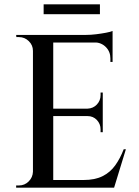

<svg xmlns="http://www.w3.org/2000/svg" viewBox="-20 -860 635 880"><path d="M224 -700V0H131V-700ZM492 -35 500 0H221V-35ZM451 -362V-328H221V-362ZM496 -700V-665H221V-700ZM557 -176 503 0H327L363 -35Q415 -35 450 -52.5Q485 -70 508 -102Q531 -134 547 -176ZM451 -330V-254H441V-267Q441 -292 424 -310Q407 -328 381 -328V-330ZM451 -436V-360H381V-362Q407 -363 424 -381Q441 -399 441 -424V-436ZM496 -668V-576H486V-592Q486 -623 465.5 -644Q445 -665 413 -666V-668ZM496 -718V-689L374 -700Q396 -700 420.5 -703Q445 -706 466 -710Q487 -714 496 -718ZM134 -73V0H54V-10Q54 -10 60.5 -10Q67 -10 67 -10Q93 -10 111.5 -28.5Q130 -47 131 -73ZM134 -627H131Q131 -653 112 -671.5Q93 -690 67 -690Q67 -690 61 -690Q55 -690 55 -690L54 -700H134ZM180 -840H438V-795H180Z"/></svg>

Font: Cinzel Eorzea
Style: Regular
Weight: 500
Designer: Natanael Gama
Version: Version 2.000